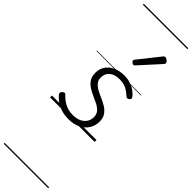

<svg xmlns="http://www.w3.org/2000/svg" viewBox="-492 -987 1464 1464"><g transform="rotate(45 240.0 -255.0)"><path d="M215 19Q169 19 132.5 6Q96 -7 70.5 -26.5Q45 -46 32 -63Q26 -71 27.5 -79Q29 -87 38 -95Q47 -103 54.5 -103.5Q62 -104 69 -95Q94 -67 131 -47Q168 -27 217 -27Q254 -27 282 -39Q310 -51 326.5 -74.5Q343 -98 343 -130Q343 -161 326 -180.5Q309 -200 283 -213.5Q257 -227 227 -240Q197 -253 171 -269.5Q145 -286 128 -311.5Q111 -337 111 -377Q111 -419 132.5 -451Q154 -483 192.5 -501Q231 -519 282 -519Q322 -519 353.5 -507.5Q385 -496 407.5 -479Q430 -462 441 -446Q447 -437 446 -430.5Q445 -424 435 -417Q428 -411 420.5 -411Q413 -411 406 -417Q378 -444 348.5 -458.5Q319 -473 278 -473Q227 -473 196.5 -449Q166 -425 166 -381Q166 -351 182.5 -331.5Q199 -312 225.5 -298Q252 -284 282 -271Q312 -258 338 -241.5Q364 -225 381 -200Q398 -175 398 -137Q398 -91 375 -55.5Q352 -20 311 -0.5Q270 19 215 19ZM272 -624Q266 -624 256.5 -631.5Q247 -639 247 -646Q247 -650 248.5 -653.5Q250 -657 254 -661L386 -827Q391 -834 395.5 -836.5Q400 -839 405 -839Q412 -839 420 -834Q428 -829 434 -822Q440 -815 440 -808Q440 -803 438 -800Q436 -797 432 -792L288 -633Q280 -624 272 -624ZM0 490H480V500H0ZM0 -20H480V0H0ZM0 -505H480V-500H0ZM0 -1010H480V-1000H0Z"/></g></svg>

Font: Playwrite ZA Guides
Style: Regular
Weight: 400
Designer: Veronika Burian, José Scaglione
Foundry: TypeTogether
Version: Version 1.003